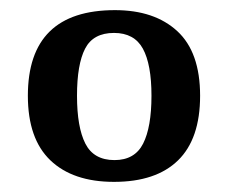

<svg xmlns="http://www.w3.org/2000/svg" viewBox="-20 -739 450 379"><path d="M205 -380Q124 -380 79.5 -422.5Q35 -465 35 -550Q35 -719 207 -719Q285 -719 330 -677.5Q375 -636 375 -550Q375 -465 331.5 -422.5Q288 -380 205 -380ZM206 -423Q246 -423 262.5 -455.5Q279 -488 279 -550Q279 -612 262 -643Q245 -674 205 -674Q164 -674 148 -643Q132 -612 132 -550Q132 -488 148.5 -455.5Q165 -423 206 -423Z"/></svg>

Font: Noto Naskh Arabic Medium
Style: Regular
Weight: 500
Designer: Monotype Design Team, David Williams, Mohamad Dakak and Nizar Qandah
Foundry: Monotype Imaging Inc.
Version: Version 2.016